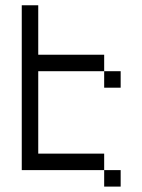

<svg xmlns="http://www.w3.org/2000/svg" viewBox="-20 -645 540 728"><path d="M125 -437.5H375V-375H125V-62.5H375V0H62.5V-625H125ZM375 0H437.5V62.5H375ZM375 -375H437.5V-312.5H375Z"/></svg>

Font: 寒蝉点阵体 16px
Style: Regular
Weight: 400
Designer: Designed by Warren2060
Foundry: ChillType
Version: Version 1.000